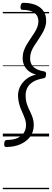

<svg xmlns="http://www.w3.org/2000/svg" viewBox="-20 -970 369 1365"><path d="M24 75Q15 75 12 68.5Q9 62 10 50Q11 36 16 30.5Q21 25 29 25Q72 25 102.5 12Q133 -1 149 -25Q165 -49 165 -82Q165 -102 159 -120.5Q153 -139 145 -157Q137 -175 128.5 -195Q120 -215 114.5 -238.5Q109 -262 108 -290Q108 -323 122.5 -353Q137 -383 165.5 -406.5Q194 -430 236 -440Q204 -448 182.5 -466Q161 -484 151 -507.5Q141 -531 141 -556Q141 -584 149 -608Q157 -632 170 -653.5Q183 -675 197 -695.5Q211 -716 224 -736Q237 -756 245 -776.5Q253 -797 253 -819Q253 -858 224 -879Q195 -900 140 -900Q131 -900 128 -906.5Q125 -913 126 -925Q128 -939 132.5 -944.5Q137 -950 145 -950Q195 -950 231.5 -935.5Q268 -921 288 -893Q308 -865 308 -824Q308 -797 299.5 -773.5Q291 -750 278 -728.5Q265 -707 251 -686Q237 -665 223.5 -644.5Q210 -624 202 -602Q194 -580 194 -556Q194 -530 204.5 -511.5Q215 -493 237 -480.5Q259 -468 292 -463Q301 -461 305 -456Q309 -451 307 -438Q306 -424 301 -419Q296 -414 287 -413Q246 -406 218 -390Q190 -374 176 -349Q162 -324 162 -290Q162 -263 168 -241.5Q174 -220 182.5 -201.5Q191 -183 199.5 -165Q208 -147 214 -126.5Q220 -106 220 -81Q220 -33 194.5 1.5Q169 36 125 55.5Q81 75 24 75ZM0 365H329V375H0ZM0 -20H329V0H0ZM0 -505H329V-500H0ZM0 -885H329V-875H0Z"/></svg>

Font: Playwrite GB J Guides
Style: Italic
Weight: 400
Italic angle: -7.01216°
Designer: Veronika Burian, José Scaglione
Foundry: TypeTogether
Version: Version 1.003